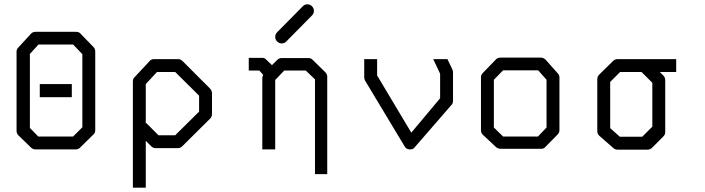

<svg xmlns="http://www.w3.org/2000/svg" viewBox="-20 -745 3280 893"><path d="M119 -494V-150L158 -110H320L363 -153V-493L320 -538H159ZM67 -526 124 -588Q132 -597 146 -597H333Q348 -597 355 -588L415 -526Q423 -518 423 -505V-140Q423 -126 414 -119L353 -59Q344 -50 332 -50H146Q133 -50 125 -58L66 -115Q57 -124 57 -137V-506Q57 -516 67 -526ZM165 -354H314V-293H165Z M658 -171 660 -173 717 -116H795L906 -226V-300L795 -410H710L658 -354ZM658 -90V128H598V-366Q598 -379.5 606 -386L675 -460Q682 -470 696 -470H808Q820 -470 829 -461L957 -333Q966 -322 966 -312V-214Q966 -202 957 -193L828 -65Q819 -56 807 -56H704Q692 -56 683 -65Z M1245 -442 1269 -466Q1278 -475 1290 -475H1414Q1426 -475 1434 -467L1493 -409Q1502 -400 1502 -388V65H1445V-376L1402 -417H1302L1260 -373V-50H1200V-385Q1200 -387 1204 -397L1186 -417H1137V-476H1200Q1212 -476 1219 -467ZM1260 -573Q1260 -586 1269 -595L1388.5 -716Q1397 -725 1409 -725Q1422 -725 1431 -716Q1440 -707 1440 -694Q1440 -682 1431 -673L1311.5 -552Q1303 -543 1290 -543Q1278 -543 1269 -552Q1260 -561 1260 -573Z M2061 -470 2084 -422Q2087 -416 2087 -409V-276Q2087 -262.5 2078 -255L1908 -59L1903 -54Q1896.5 -50 1887 -50Q1870 -50 1862 -64L1678 -370Q1674 -378 1674 -386V-470H1734V-394L1893 -128L2027 -288V-402L1995 -470Z M2277 -374V-152L2320 -110H2482L2522 -152V-374L2483 -418H2320ZM2227 -407 2288 -470Q2295 -477 2308 -477H2496Q2508 -477 2518 -467L2574 -404Q2582 -396 2582 -385V-140Q2582 -128 2573 -119L2515 -60Q2509 -53 2497.5 -53H2494H2308Q2297.5 -53 2288 -60L2226 -118Q2217 -126 2217 -140V-387Q2217 -397 2227 -407Z M2852 -470H3125V-410H3049L3065 -394Q3074 -385 3074 -372V-131Q3074 -119 3065 -110L3013 -58Q3004 -49 2992 -49H2852Q2840 -49 2832 -57L2768 -113Q2758 -121.5 2758 -135V-376Q2758 -389 2767 -398L2831 -461Q2840 -470 2852 -470ZM2964 -410H2864L2818 -364V-149L2863 -109H2967L3014 -156V-360Z"/></svg>

Font: 3270 Nerd Font
Style: Regular
Weight: 400
Monospace: yes
Version: Version 3.0.1;Nerd Fonts 3.3.0